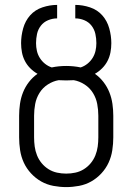

<svg xmlns="http://www.w3.org/2000/svg" viewBox="-20 -755 540 783"><path d="M250 8Q224 8 197.5 3Q171 -2 148 -15Q125 -28 106.5 -48Q88 -68 77 -92Q66 -116 62 -142.5Q58 -169 58 -195V-283Q58 -307 61.5 -331.5Q65 -356 74 -378.5Q83 -401 98 -420.5Q113 -440 133 -454Q117 -463 103.5 -476.5Q90 -490 81.5 -506.5Q73 -523 69.5 -541.5Q66 -560 66 -579Q66 -609 74.5 -639.5Q83 -670 103 -692.5Q123 -715 153 -725Q183 -735 213 -735V-680Q194 -680 176 -672.5Q158 -665 146.5 -650Q135 -635 131 -616.5Q127 -598 127 -579Q127 -563 130.5 -547.5Q134 -532 142.5 -518.5Q151 -505 163.5 -495Q176 -485 191 -480Q205 -483 220 -484.5Q235 -486 250 -486Q265 -486 280 -484.5Q295 -483 309 -480Q324 -485 336.5 -495Q349 -505 357.5 -518.5Q366 -532 369.5 -547.5Q373 -563 373 -579Q373 -598 369 -616.5Q365 -635 353.5 -650Q342 -665 324 -672.5Q306 -680 287 -680V-735Q317 -735 347 -725Q377 -715 397 -692.5Q417 -670 425.5 -639.5Q434 -609 434 -579Q434 -560 430.5 -541.5Q427 -523 418.5 -506.5Q410 -490 396.5 -476.5Q383 -463 367 -454Q387 -440 402 -420.5Q417 -401 426 -378.5Q435 -356 438.5 -331.5Q442 -307 442 -283V-195Q442 -169 438 -142.5Q434 -116 423 -92Q412 -68 393.5 -48Q375 -28 352 -15Q329 -2 302.5 3Q276 8 250 8ZM250 -47Q269 -47 287.5 -51Q306 -55 322 -65Q338 -75 350 -89.5Q362 -104 369 -121.5Q376 -139 378.5 -157.5Q381 -176 381 -195V-283Q381 -307 376.5 -331Q372 -355 359 -376Q346 -397 325 -410.5Q304 -424 281 -428Q273 -428 265.5 -427.5Q258 -427 250 -427Q242 -427 234.5 -427.5Q227 -428 219 -428Q196 -424 175 -410.5Q154 -397 141 -376Q128 -355 123.5 -331Q119 -307 119 -283V-195Q119 -176 121.5 -157.5Q124 -139 131 -121.5Q138 -104 150 -89.5Q162 -75 178 -65Q194 -55 212.5 -51Q231 -47 250 -47Z"/></svg>

Font: Iosevka Light
Style: Regular
Weight: 300
Monospace: yes
Designer: Belleve Invis
Foundry: Belleve Invis
Version: Version 32.5.0; ttfautohint (v1.8.4)